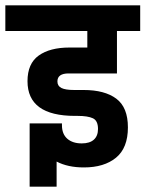

<svg xmlns="http://www.w3.org/2000/svg" viewBox="-30 -650 545 719"><path d="M185 -345Q185 -328 200 -320.5Q215 -313 248 -313H283Q362 -313 405.5 -280.5Q449 -248 449 -173Q449 -96 404.5 -59.5Q360 -23 284 -23Q224 -23 182 -45V49H81V-188H202V-181Q202 -148 222 -130.5Q242 -113 276 -113Q306 -113 321.5 -127Q337 -141 337 -167Q337 -198 318 -207Q299 -216 261 -216H251Q73 -216 73 -346Q73 -412 115 -442Q157 -472 230 -472H297V-534H-10V-630H495V-534H408V-375H227Q185 -375 185 -345Z"/></svg>

Font: Pragati Narrow
Style: Bold
Weight: 700
Designer: Hector Gatti, Marcela Romero, Pablo Cosgaya and Nicolas Silva
Foundry: Omnibus-Type
Version: Version 1.010; ttfautohint (v1.3)